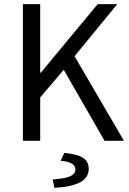

<svg xmlns="http://www.w3.org/2000/svg" viewBox="-20 -676 619 922"><path d="M90 0V-656H173V-327H176L449 -656H543L338 -406L575 0H482L286 -341L173 -208V0ZM241 226 233 186Q296 181 319 169.5Q342 158 342 138Q342 119 324 109Q306 99 271 96L289 58Q355 65 380.5 83Q406 101 406 135Q406 178 363.5 200Q321 222 241 226Z"/></svg>

Font: Source Sans 3 ExtraLight
Style: Regular
Weight: 400
Version: Version 3.052;hotconv 1.1.0;makeotfexe 2.6.0